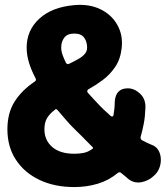

<svg xmlns="http://www.w3.org/2000/svg" viewBox="-20 -718 672 778"><path d="M281 40Q201 40 140 11Q79 -18 44.5 -70.5Q10 -123 10 -194Q10 -260 39 -306Q68 -352 120 -387Q129 -392 124 -401Q107 -433 97.5 -464Q88 -495 88 -525Q88 -595 139 -642Q190 -689 279 -697Q340 -703 386 -681Q432 -659 455.5 -617Q479 -575 473 -523Q468 -478 446.5 -446.5Q425 -415 396 -393.5Q367 -372 338 -356Q330 -350 336 -342Q349 -328 362 -313.5Q375 -299 389 -285Q403 -271 419 -257Q429 -246 434 -246Q439 -246 440 -252Q442 -264 443.5 -277.5Q445 -291 445 -306Q447 -334 460.5 -347Q474 -360 496 -360H499Q525 -360 548.5 -337.5Q572 -315 569 -277Q568 -245 562.5 -216.5Q557 -188 550 -164Q548 -155 555 -150Q567 -144 577 -139Q587 -134 595 -131Q612 -125 621 -110.5Q630 -96 631.5 -77.5Q633 -59 627 -41Q621 -23 609 -11L606 -8Q584 14 554.5 20Q525 26 501 8Q494 2 486.5 -4.5Q479 -11 471 -17Q465 -23 457 -17Q421 13 376 26.5Q331 40 281 40ZM281 -95Q302 -95 319 -98.5Q336 -102 350 -112Q356 -114 356.5 -118Q357 -122 352 -125Q329 -149 311 -166.5Q293 -184 277.5 -199.5Q262 -215 247 -232.5Q232 -250 214 -271Q207 -280 201 -272Q182 -258 171 -240Q160 -222 160 -194Q160 -150 191.5 -122.5Q223 -95 281 -95ZM261 -460Q282 -470 298.5 -479.5Q315 -489 324 -500Q333 -511 333 -525Q333 -549 321 -565.5Q309 -582 281 -582Q253 -582 240.5 -565.5Q228 -549 228 -525Q228 -511 233.5 -495.5Q239 -480 247 -464Q252 -455 261 -460Z"/></svg>

Font: Winky Sans SemiBold
Style: Regular
Weight: 600
Designer: Simon Atzbach
Foundry: typofactur
Version: Version 1.205